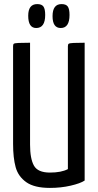

<svg xmlns="http://www.w3.org/2000/svg" viewBox="-20 -909 477 939"><path d="M44 0ZM224 -65Q280 -65 312 -82V-683Q312 -692 316 -695Q320 -698 340 -699Q360 -700 394 -700V-26Q373 -12 325.5 -1Q278 10 224 10Q148 10 108.5 -18Q69 -46 56.5 -91.5Q44 -137 44 -205V-683Q44 -692 47.5 -695Q51 -698 71.5 -699Q92 -700 127 -700V-202Q127 -133 146 -99Q165 -65 224 -65ZM201 -836Q201 -772 157 -772Q118 -772 118 -832Q118 -889 162 -889Q184 -889 192.5 -877Q201 -865 201 -836ZM320 -836Q320 -772 277 -772Q237 -772 237 -830Q237 -889 281 -889Q303 -889 311.5 -877Q320 -865 320 -836Z"/></svg>

Font: Yanone Kaffeesatz
Style: Regular
Weight: 400
Designer: Yanone (Cyrillic: Daniel Pouzeot & Huerta Tipografica)
Foundry: Yanone
Version: Version 1.100;PS 001.100;hotconv 1.0.70;makeotf.lib2.5.58329